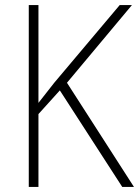

<svg xmlns="http://www.w3.org/2000/svg" viewBox="-20 -734 546 754"><path d="M506 0H460L215 -379L131 -286V0H93V-714H131V-330Q143 -345 158.5 -365Q174 -385 193 -409L450 -714H498L243 -409Z"/></svg>

Font: Noto Sans Sinhala SemiCondensed ExtraLight
Style: Regular
Weight: 200
Width: 4
Designer: Jelle Bosma - Monotype Design Team
Foundry: Monotype Imaging Inc.
Version: Version 2.006; ttfautohint (v1.8.4.7-5d5b)